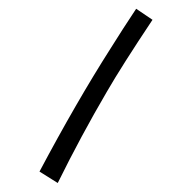

<svg xmlns="http://www.w3.org/2000/svg" viewBox="-119 -772 879 877"><g transform="rotate(-15 320.0 -333.0)"><path d="M-19 -67Q226 -330 440 -526Q516 -597 600 -671L659 -603Q468 -435 373 -340Q206 -175 48 5Z"/></g></svg>

Font: Vampiro One
Style: Regular
Weight: 400
Designer: Riccardo De Franceschi
Foundry: Sorkin Type Co.
Version: Version 1.002